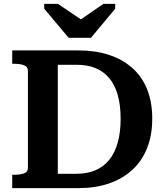

<svg xmlns="http://www.w3.org/2000/svg" viewBox="-20 -970 851 990"><path d="M334 -775H449L574 -925V-950H513L358 -843L434 -845L279 -950H208V-925ZM43 -641V-710H385Q471 -710 540.5 -687.5Q610 -665 660.5 -621Q711 -577 738 -511Q765 -445 765 -358Q765 -272 738 -205Q711 -138 660.5 -92.5Q610 -47 540.5 -23.5Q471 0 385 0H43V-69H55Q84 -69 104 -76Q124 -83 124 -105V-605Q124 -626 104 -633.5Q84 -641 55 -641ZM375 -636H278V-74H375Q430 -74 472 -92Q514 -110 543 -145.5Q572 -181 587 -234.5Q602 -288 602 -358Q602 -428 587 -480.5Q572 -533 543 -567.5Q514 -602 472 -619Q430 -636 375 -636Z"/></svg>

Font: Roboto Serif 20pt SemiBold
Style: Regular
Weight: 600
Version: Version 1.008